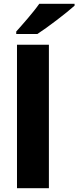

<svg xmlns="http://www.w3.org/2000/svg" viewBox="-20 -997 415 1017"><path d="M375 -967V-977H188C157 -932 99 -867 66 -830V-817H178C231 -851 333 -929 375 -967ZM239 0V-760H70V0Z"/></svg>

Font: Noto Sans Lao UI ExtBd
Style: Regular
Weight: 800
Designer: Monotype Design Team
Foundry: Monotype Imaging Inc.
Version: Version 2.000